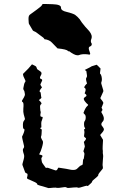

<svg xmlns="http://www.w3.org/2000/svg" viewBox="-20 -954 640 976"><path d="M248 -932.6C225.6 -933.6 210 -933.6 202.1 -933.6C198.2 -933.6 196.3 -933.6 196.3 -932.6C194.3 -931.6 194.3 -930.7 192.4 -926.8C190.4 -922.9 181.6 -916 166 -904.3C150.4 -892.6 139.6 -884.8 133.8 -880.9C127.9 -877 125 -871.1 125 -860.4V-854.5C126 -840.8 126 -834 127 -833C137.7 -814.5 144.5 -802.7 146.5 -799.8C148.4 -796.9 153.3 -794.9 160.2 -792C160.2 -793 167 -787.1 181.6 -776.4C197.3 -765.6 206.1 -758.8 205.1 -754.9C223.6 -752.9 236.3 -746.1 244.1 -737.3C252 -728.5 261.7 -718.8 272.5 -708C303.7 -705.1 321.3 -700.2 325.2 -695.3C329.1 -690.4 330.1 -690.4 329.1 -695.3C348.6 -680.7 363.3 -672.9 374 -672.9C377 -672.9 378.9 -672.9 380.9 -673.8C392.6 -678.7 408.2 -679.7 425.8 -677.7C438.5 -673.8 441.4 -677.7 435.5 -691.4C429.7 -706.1 429.7 -713.9 435.5 -716.8C443.4 -719.7 446.3 -723.6 446.3 -728.5C447.3 -730.5 447.3 -731.4 445.3 -733.4C441.4 -739.3 440.4 -748 444.3 -755.9C449.2 -768.6 445.3 -781.2 433.6 -795.9C420.9 -810.5 414.1 -817.4 413.1 -818.4C398.4 -835.9 390.6 -846.7 388.7 -850.6C386.7 -853.5 386.7 -854.5 385.7 -855.5C377.9 -865.2 369.1 -873 361.3 -878.9C352.5 -883.8 338.9 -888.7 318.4 -893.6C299.8 -897.5 290 -904.3 290 -915C291 -925.8 276.4 -931.6 248 -932.6ZM491.2 -605.5C480.5 -617.2 474.6 -622.1 473.6 -623L471.7 -625C455.1 -620.1 447.3 -617.2 446.3 -617.2C446.3 -616.2 434.6 -610.4 411.1 -598.6C416 -594.7 418 -592.8 418.9 -592.8C418.9 -591.8 419.9 -585 421.9 -572.3C422.9 -566.4 421.9 -562.5 418.9 -558.6C416 -554.7 417 -545.9 421.9 -531.2C422.9 -529.3 421.9 -528.3 418.9 -526.4C416 -524.4 413.1 -519.5 408.2 -511.7C407.2 -509.8 409.2 -507.8 413.1 -504.9C417 -501 416 -493.2 410.2 -479.5C418.9 -473.6 421.9 -468.8 418 -464.8C413.1 -460.9 409.2 -459 407.2 -456.1C404.3 -452.1 406.2 -446.3 411.1 -439.5C416 -432.6 420.9 -427.7 426.8 -422.9C429.7 -420.9 427.7 -418 422.9 -414.1C418 -410.2 412.1 -400.4 405.3 -382.8C403.3 -380.9 405.3 -377 410.2 -373C415 -369.1 417 -361.3 415 -348.6C414.1 -344.7 413.1 -341.8 410.2 -337.9C407.2 -334 406.2 -325.2 408.2 -311.5C409.2 -307.6 410.2 -305.7 412.1 -303.7C414.1 -301.8 413.1 -298.8 407.2 -295.9C409.2 -287.1 409.2 -282.2 409.2 -281.2C409.2 -280.3 408.2 -275.4 407.2 -262.7C407.2 -258.8 410.2 -255.9 415 -252.9C419.9 -250 417 -244.1 406.2 -232.4C409.2 -218.8 411.1 -211.9 411.1 -210.9C412.1 -210 409.2 -203.1 405.3 -189.5C403.3 -185.5 404.3 -182.6 407.2 -178.7C410.2 -174.8 409.2 -167 407.2 -156.2C406.2 -149.4 406.2 -146.5 404.3 -145.5C402.3 -144.5 401.4 -135.7 400.4 -119.1C399.4 -116.2 397.5 -114.3 392.6 -113.3C388.7 -112.3 381.8 -106.4 371.1 -95.7C366.2 -90.8 355.5 -88.9 341.8 -90.8C328.1 -93.8 307.6 -97.7 279.3 -101.6C276.4 -102.5 274.4 -99.6 272.5 -94.7C270.5 -89.8 266.6 -86.9 261.7 -87.9L224.6 -100.6C223.6 -101.6 219.7 -101.6 212.9 -100.6C200.2 -117.2 195.3 -126 194.3 -127C193.4 -127.9 192.4 -132.8 190.4 -145.5C189.5 -149.4 191.4 -153.3 195.3 -158.2C198.2 -163.1 193.4 -166 181.6 -168C178.7 -168.9 178.7 -170.9 181.6 -174.8C184.6 -178.7 188.5 -188.5 193.4 -205.1C198.2 -221.7 200.2 -232.4 197.3 -237.3C194.3 -241.2 192.4 -246.1 189.5 -252C187.5 -255.9 187.5 -258.8 189.5 -262.7C191.4 -266.6 191.4 -277.3 192.4 -294.9C192.4 -295.9 190.4 -296.9 186.5 -299.8C182.6 -301.8 183.6 -303.7 190.4 -306.6C189.5 -324.2 189.5 -334 190.4 -335C191.4 -335.9 192.4 -341.8 196.3 -352.5C198.2 -358.4 196.3 -361.3 190.4 -360.4C185.5 -360.4 183.6 -366.2 186.5 -378.9C187.5 -383.8 187.5 -385.7 186.5 -386.7C185.5 -386.7 184.6 -394.5 183.6 -411.1C183.6 -418 185.5 -421.9 189.5 -424.8C193.4 -427.7 189.5 -434.6 177.7 -445.3C186.5 -452.1 191.4 -456.1 190.4 -458C189.5 -460 188.5 -465.8 187.5 -476.6C187.5 -482.4 186.5 -485.4 182.6 -487.3C178.7 -489.3 182.6 -497.1 193.4 -509.8C187.5 -518.6 184.6 -523.4 185.5 -525.4C186.5 -527.3 189.5 -533.2 194.3 -544.9C195.3 -548.8 192.4 -551.8 186.5 -553.7C180.7 -555.7 182.6 -562.5 189.5 -574.2C191.4 -578.1 191.4 -581.1 190.4 -585C189.5 -587.9 182.6 -593.8 168.9 -602.5C166 -611.3 164.1 -615.2 163.1 -616.2C162.1 -617.2 155.3 -621.1 142.6 -627C130.9 -613.3 125 -606.4 124 -605.5L96.7 -578.1C97.7 -571.3 98.6 -568.4 98.6 -567.4L108.4 -545.9C110.4 -542 109.4 -538.1 106.4 -535.2C103.5 -531.2 101.6 -522.5 98.6 -505.9C97.7 -502.9 98.6 -500 100.6 -496.1C103.5 -493.2 105.5 -486.3 106.4 -476.6C107.4 -471.7 105.5 -465.8 101.6 -459C98.6 -453.1 94.7 -447.3 91.8 -442.4V-440.4C90.8 -438.5 92.8 -436.5 95.7 -434.6C99.6 -432.6 100.6 -421.9 98.6 -401.4C97.7 -389.6 98.6 -380.9 100.6 -373C102.5 -366.2 104.5 -358.4 106.4 -351.6C107.4 -347.7 105.5 -344.7 101.6 -339.8C97.7 -335.9 95.7 -326.2 96.7 -311.5C96.7 -303.7 98.6 -298.8 102.5 -297.9C106.4 -296.9 104.5 -286.1 95.7 -266.6C94.7 -264.6 93.8 -263.7 92.8 -261.7C90.8 -258.8 94.7 -243.2 101.6 -214.8C103.5 -209 102.5 -203.1 98.6 -199.2C94.7 -195.3 95.7 -185.5 101.6 -168.9C103.5 -163.1 103.5 -155.3 100.6 -144.5C97.7 -132.8 95.7 -126 94.7 -123L93.8 -116.2L107.4 -79.1C108.4 -76.2 112.3 -73.2 117.2 -72.3C121.1 -70.3 121.1 -63.5 117.2 -50.8C116.2 -46.9 120.1 -43.9 128.9 -41C137.7 -37.1 148.4 -32.2 159.2 -27.3C166 -23.4 169.9 -20.5 168.9 -17.6C168 -15.6 176.8 -11.7 197.3 -6.8C214.8 -1 224.6 1 225.6 2C227.5 2 236.3 2 252 0C260.7 -1 266.6 0 269.5 1C272.5 2 283.2 1 301.8 -2C311.5 -3.9 317.4 -2.9 319.3 0C321.3 2 332 2 354.5 -1C366.2 -2 373 -2 376 0C378.9 2 389.6 -1 411.1 -7.8C418 -9.8 421.9 -10.7 423.8 -8.8C424.8 -6.8 430.7 -10.7 441.4 -21.5C446.3 -26.4 449.2 -29.3 448.2 -31.2C447.3 -33.2 455.1 -40 471.7 -53.7C477.5 -58.6 480.5 -62.5 479.5 -65.4C479.5 -68.4 486.3 -78.1 500 -93.8C502.9 -96.7 503.9 -100.6 502.9 -105.5C501 -110.4 501 -122.1 502.9 -139.6C504.9 -154.3 504.9 -166 502.9 -172.9C502 -178.7 502.9 -183.6 502.9 -185.5C502 -191.4 501 -200.2 502 -210.9L502.9 -228.5C503.9 -238.3 503.9 -243.2 502.9 -245.1C502 -247.1 499 -250 496.1 -255.9C493.2 -259.8 492.2 -263.7 490.2 -265.6C488.3 -267.6 491.2 -271.5 498 -278.3C506.8 -288.1 510.7 -295.9 506.8 -301.8C503.9 -306.6 501 -311.5 498 -314.5C493.2 -320.3 494.1 -328.1 502.9 -336.9C505.9 -339.8 507.8 -344.7 507.8 -349.6C508.8 -358.4 503.9 -369.1 496.1 -381.8C494.1 -384.8 496.1 -388.7 499 -391.6C502 -394.5 501 -398.4 496.1 -406.2C501 -418.9 503.9 -425.8 504.9 -428.7C506.8 -431.6 502.9 -438.5 492.2 -451.2C490.2 -454.1 489.3 -456.1 491.2 -458C492.2 -460 496.1 -469.7 503.9 -486.3C505.9 -489.3 505.9 -494.1 502.9 -502C501 -509.8 498 -519.5 495.1 -528.3C494.1 -531.2 494.1 -534.2 496.1 -539.1C498 -543.9 499 -552.7 496.1 -565.4C494.1 -573.2 492.2 -577.1 490.2 -578.1C487.3 -578.1 488.3 -586.9 491.2 -605.5Z"/></svg>

Font: Hermetico
Style: Regular
Weight: 400
Version: Version 1.0